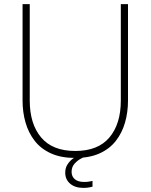

<svg xmlns="http://www.w3.org/2000/svg" viewBox="-20 -760 734 936"><path d="M347 10Q278 10 229 -12Q180 -34 149.5 -73Q119 -112 104.5 -162.5Q90 -213 90 -270V-740H125V-270Q125 -156 180.5 -90Q236 -24 347 -24Q458 -24 513.5 -90Q569 -156 569 -270V-740H604V-270Q604 -213 589.5 -162.5Q575 -112 544.5 -73Q514 -34 465 -12Q416 10 347 10ZM387 156Q346 156 322 135.5Q298 115 298 82Q298 59 308.5 42.5Q319 26 332.5 15.5Q346 5 356.5 0Q367 -5 367 -5L387 7Q387 7 372.5 14.5Q358 22 343.5 38Q329 54 329 78Q329 100 344.5 113.5Q360 127 391 127Q406 127 418.5 124.5Q431 122 431 122V150Q431 150 418 153Q405 156 387 156Z"/></svg>

Font: Be Vietnam Pro Variable Thin
Style: Regular
Weight: 100
Designer: Lam Bao, Tony Le, Vietanh Nguyen
Foundry: Yellow Type Foundry
Version: Version 1.002